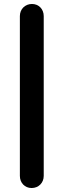

<svg xmlns="http://www.w3.org/2000/svg" viewBox="-20 -821 320 966"><path d="M200 -740C200 -775 175 -801 141 -801C106 -801 80 -775 80 -740V64C80 99 105 125 139 125C174 125 200 99 200 64Z"/></svg>

Font: Hotpoint
Style: Bold
Weight: 700
Designer: Andrew Paglinawan, Luciano Perondi, Riccardo Olocco
Foundry: CAST Cooperativa Anonima Servizi Tipografici
Version: Version 1.000;PS 2.1;hotconv 16.6.51;makeotf.lib2.5.65220